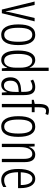

<svg xmlns="http://www.w3.org/2000/svg" viewBox="1131 -1936 815 3117"><g transform="rotate(90 1538.5 -377.5)"><path d="M135 0H195L327 -532H272L189 -175C179 -134 172 -96 167 -64H163C157 -107 148 -147 139 -185L60 -532H5Z M712 -267C712 -443 658 -542 545 -542C430 -542 376 -445 376 -268C376 -91 433 10 545 10C658 10 712 -90 712 -267ZM431 -268C431 -416 464 -494 545 -494C626 -494 658 -413 658 -267C658 -112 623 -38 545 -38C466 -38 431 -117 431 -268Z M953 10C1020 10 1058 -35 1079 -87H1082L1090 0H1132V-760H1079V-520C1079 -498 1080 -476 1081 -449H1078C1059 -499 1016 -542 954 -542C856 -542 800 -444 800 -262C800 -85 852 10 953 10ZM964 -37C888 -37 855 -117 855 -262C855 -413 891 -494 964 -494C1039 -494 1079 -422 1079 -295V-233C1079 -109 1038 -37 964 -37Z M1394 -542C1352 -542 1309 -530 1272 -507L1290 -465C1328 -487 1361 -496 1388 -496C1447 -496 1471 -459 1471 -358V-315L1410 -310C1298 -301 1235 -245 1235 -140C1235 -61 1271 10 1355 10C1421 10 1454 -31 1474 -84H1476L1483 0H1524V-360C1524 -485 1487 -542 1394 -542ZM1416 -269 1472 -274V-216C1472 -106 1439 -34 1369 -34C1319 -34 1290 -70 1290 -141C1290 -220 1330 -261 1416 -269Z M1802 -486V-532H1721V-586C1721 -683 1735 -718 1782 -718C1797 -718 1814 -714 1831 -707L1846 -751C1825 -760 1804 -765 1777 -765C1693 -765 1667 -705 1667 -588V-534L1600 -518V-486H1667V0H1721V-486Z M2202 -267C2202 -443 2148 -542 2035 -542C1920 -542 1866 -445 1866 -268C1866 -91 1923 10 2035 10C2148 10 2202 -90 2202 -267ZM1921 -268C1921 -416 1954 -494 2035 -494C2116 -494 2148 -413 2148 -267C2148 -112 2113 -38 2035 -38C1956 -38 1921 -117 1921 -268Z M2490 -542C2424 -542 2384 -496 2365 -440H2362L2357 -532H2314V0H2368V-295C2368 -431 2411 -494 2481 -494C2532 -494 2559 -452 2559 -357V0H2612V-370C2612 -488 2569 -542 2490 -542Z M2883 -542C2776 -542 2723 -438 2723 -265C2723 -102 2776 10 2902 10C2945 10 2983 -2 3016 -23V-74C2979 -49 2943 -37 2906 -37C2819 -37 2777 -115 2776 -263H3034V-305C3034 -432 2991 -542 2883 -542ZM2883 -496C2955 -496 2985 -410 2984 -307H2777C2783 -435 2821 -496 2883 -496Z"/></g></svg>

Font: Noto Sans Armenian ExtraCondensed Light
Style: Regular
Weight: 300
Width: 2
Designer: Monotype Design Team
Foundry: Monotype Imaging Inc.
Version: Version 2.008